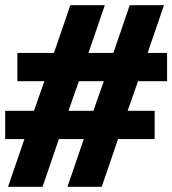

<svg xmlns="http://www.w3.org/2000/svg" viewBox="-32 -720 664 740"><path d="M-1 0 62 -184H-12V-293H99L139 -407H35V-516H176L239 -700H372L309 -516H405L468 -700H600L537 -516H612V-407H500L460 -293H564V-184H423L360 0H228L291 -184H195L132 0ZM232 -293H328L368 -407H272Z"/></svg>

Font: Red Hat Mono
Style: Regular
Weight: 300
Monospace: yes
Designer: Pentagram, MCKL
Foundry: Pentagram, MCKL
Version: Version 1.023